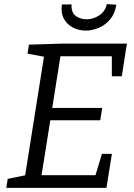

<svg xmlns="http://www.w3.org/2000/svg" viewBox="-20 -909 646 929"><path d="M473.2 -164.5H521.4L495 0H10.6L17.3 -43.5L113.9 -63.2L99.9 -49.5L194.8 -647.2L205.2 -632.2L113.2 -649.5L119.9 -693L281.5 -698H594L569.3 -539.9H521.2L521.1 -650.2L535.5 -636.8H257.8L274.5 -650.2L230.2 -370.8L219.9 -386.8H474.7L465 -327.2H209.5L226.2 -344.9L178.6 -45.8L168.2 -61.2H457.6L437.5 -46.5ZM394.6 -761Q361.3 -761 333.1 -775.6Q304.9 -790.1 289.4 -818.1Q273.8 -846.2 279.2 -887.2L326 -887.6Q324.4 -847.2 347.2 -831.4Q370 -815.6 398.6 -815.6Q430.6 -815.6 459.8 -834.4Q488.9 -853.2 496.9 -889.2L542.8 -886.2Q536.5 -843.8 513.4 -816.1Q490.4 -788.4 458.9 -774.7Q427.3 -761 394.6 -761Z"/></svg>

Font: Bitter Thin
Style: Italic
Weight: 100
Italic angle: -9°
Designer: Sol Matas, and Bitter project Authors
Foundry: Sol Matas
Version: Version 2.002